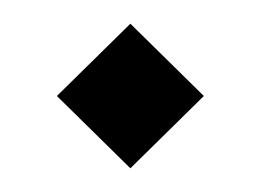

<svg xmlns="http://www.w3.org/2000/svg" viewBox="-20 -142 219 162"><path d="M28 -61 90 0 152 -61 90 -122Z"/></svg>

Font: Stormblade
Style: Regular
Weight: 400
Designer: Mew Too
Foundry: Cannot Into Space Fonts
Version: Version 0.77